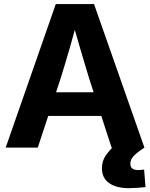

<svg xmlns="http://www.w3.org/2000/svg" viewBox="-20 -748 761 973"><path d="M8.8 0 262.7 -727.5H456.5L711.9 0H545.4L430.7 -353.5Q409.7 -422.9 387.5 -498.3Q365.2 -573.7 339.8 -668H379.4Q353.5 -573.7 331.5 -498Q309.6 -422.4 288.1 -353.5L171.4 0ZM169.4 -160.6V-280.3H551.3V-160.6ZM631.8 205.6Q569.8 205.6 533.2 179.9Q496.6 154.3 496.6 105Q496.6 69.3 514.6 42Q532.7 14.6 561.5 -11.2L711.9 0Q672.4 25.9 656.5 43.7Q640.6 61.5 640.6 81.5Q640.6 97.2 650.1 105.5Q659.7 113.8 679.7 113.8Q687.5 113.8 695.3 113Q703.1 112.3 710.4 111.3L717.3 200.2Q700.7 202.1 676 203.9Q651.4 205.6 631.8 205.6Z"/></svg>

Font: Inter 28pt
Style: Bold
Weight: 700
Designer: Rasmus Andersson
Foundry: rsms
Version: Version 4.001;git-66647c0bb